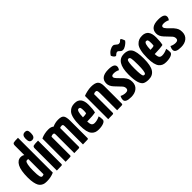

<svg xmlns="http://www.w3.org/2000/svg" viewBox="164 -1756 2786 2786"><g transform="rotate(-45 1557.5 -362.5)"><path d="M216 -686Q216 -721 235 -728Q254 -735 328 -735V-20Q260 10 182 10Q153 10 132 6Q111 2 88.5 -12.5Q66 -27 52 -52Q38 -77 29 -121Q20 -165 20 -227Q20 -373 57 -441.5Q94 -510 157 -510Q194 -510 216 -492ZM216 -409Q208 -414 195 -414Q182 -414 173 -406.5Q164 -399 155 -358Q146 -317 146 -241Q146 -154 154.5 -121.5Q163 -89 183 -89Q203 -89 216 -99Z M396 -646Q396 -724 457 -724Q487 -724 498.5 -708Q510 -692 510 -651Q510 -565 450 -565Q423 -565 409.5 -583Q396 -601 396 -646ZM505 -20Q505 -5 490.5 -2.5Q476 0 391 0V-451Q391 -486 410.5 -493Q430 -500 505 -500Z M926 -510Q997 -510 1018 -478.5Q1039 -447 1039 -374V-20Q1039 -5 1024 -2.5Q1009 0 927 0V-371Q927 -395 921 -403.5Q915 -412 898 -412Q878 -412 861 -403V-20V-19Q861 -5 847.5 -2.5Q834 0 752 0H751H749V-375Q749 -400 743.5 -407Q738 -414 721 -414Q702 -414 683 -402V-20Q683 -5 668.5 -2.5Q654 0 571 0V-477Q641 -510 725 -510Q779 -510 808 -484Q865 -510 926 -510Z M1270 -99Q1318 -99 1376 -127Q1385 -97 1385 -52Q1385 -23 1344.5 -6.5Q1304 10 1243 10Q1207 10 1180 -0.5Q1153 -11 1131.5 -36.5Q1110 -62 1099 -109.5Q1088 -157 1088 -226Q1088 -313 1101.5 -372Q1115 -431 1141.5 -459.5Q1168 -488 1196.5 -499Q1225 -510 1264 -510Q1392 -510 1392 -347Q1392 -260 1378 -205Q1321 -193 1205 -191Q1207 -141 1221 -120Q1235 -99 1270 -99ZM1249 -413Q1208 -413 1205 -278Q1259 -278 1278 -287Q1283 -302 1283 -339Q1283 -385 1276 -399Q1269 -413 1249 -413Z M1445 -477Q1470 -489 1517 -499.5Q1564 -510 1600 -510Q1678 -510 1711 -482Q1744 -454 1744 -381V-20Q1744 -5 1729 -2.5Q1714 0 1628 0V-346Q1628 -386 1621.5 -400Q1615 -414 1595 -414Q1574 -414 1557 -402V-20Q1557 -5 1542.5 -2.5Q1528 0 1445 0Z M1956 -510Q2079 -510 2079 -447Q2079 -418 2057 -393Q2019 -414 1971 -414Q1924 -414 1924 -384Q1924 -364 1953 -334L2027 -259Q2056 -225 2066.5 -198.5Q2077 -172 2077 -134Q2077 -67 2031.5 -28.5Q1986 10 1909 10Q1792 10 1792 -49Q1792 -79 1810 -112Q1851 -90 1897 -90Q1948 -90 1948 -132Q1948 -163 1926 -188L1839 -280Q1791 -331 1791 -386Q1791 -510 1956 -510Z M2122 -624Q2146 -665 2181.5 -686Q2217 -707 2247 -707Q2268 -707 2289.5 -685.5Q2311 -664 2329 -664Q2348 -664 2358.5 -672Q2369 -680 2375.5 -687.5Q2382 -695 2389 -695Q2398 -695 2407 -679.5Q2416 -664 2421 -648L2425 -633Q2419 -625 2408 -612.5Q2397 -600 2366 -579Q2335 -558 2307 -558Q2281 -558 2263 -579Q2245 -600 2228 -600Q2211 -600 2195 -584.5Q2179 -569 2174 -569Q2161 -569 2148 -582.5Q2135 -596 2129 -610ZM2111 -251Q2111 -510 2277 -510Q2361 -510 2397 -455.5Q2433 -401 2433 -255Q2433 -114 2392.5 -52Q2352 10 2269 10Q2210 10 2178.5 -8Q2147 -26 2129 -83.5Q2111 -141 2111 -251ZM2234 -252Q2234 -177 2238.5 -139Q2243 -101 2250.5 -92Q2258 -83 2272 -83Q2283 -83 2290.5 -92Q2298 -101 2304 -140.5Q2310 -180 2310 -252Q2310 -356 2303 -385Q2296 -414 2273 -414Q2260 -414 2252.5 -404Q2245 -394 2239.5 -357Q2234 -320 2234 -252Z M2655 -99Q2703 -99 2761 -127Q2770 -97 2770 -52Q2770 -23 2729.5 -6.5Q2689 10 2628 10Q2592 10 2565 -0.5Q2538 -11 2516.5 -36.5Q2495 -62 2484 -109.5Q2473 -157 2473 -226Q2473 -313 2486.5 -372Q2500 -431 2526.5 -459.5Q2553 -488 2581.5 -499Q2610 -510 2649 -510Q2777 -510 2777 -347Q2777 -260 2763 -205Q2706 -193 2590 -191Q2592 -141 2606 -120Q2620 -99 2655 -99ZM2634 -413Q2593 -413 2590 -278Q2644 -278 2663 -287Q2668 -302 2668 -339Q2668 -385 2661 -399Q2654 -413 2634 -413Z M2980 -510Q3103 -510 3103 -447Q3103 -418 3081 -393Q3043 -414 2995 -414Q2948 -414 2948 -384Q2948 -364 2977 -334L3051 -259Q3080 -225 3090.5 -198.5Q3101 -172 3101 -134Q3101 -67 3055.5 -28.5Q3010 10 2933 10Q2816 10 2816 -49Q2816 -79 2834 -112Q2875 -90 2921 -90Q2972 -90 2972 -132Q2972 -163 2950 -188L2863 -280Q2815 -331 2815 -386Q2815 -510 2980 -510Z"/></g></svg>

Font: Yanone Kaffeesatz Bold
Style: Regular
Weight: 700
Designer: Yanone (Cyrillic: Daniel Pouzeot)
Foundry: Yanone
Version: Version 1.003;PS 001.003;hotconv 1.0.88;makeotf.lib2.5.64775